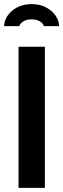

<svg xmlns="http://www.w3.org/2000/svg" viewBox="-40 -913 307 933"><path d="M50 0V-686H178V0ZM-20 -786Q-20 -811 -4 -835.5Q12 -860 42 -876.5Q72 -893 113 -893Q155 -893 185 -876.5Q215 -860 231 -835.5Q247 -811 247 -786H173Q172 -797 155.5 -808Q139 -819 113 -819Q88 -819 72 -808Q56 -797 54 -786Z"/></svg>

Font: Archivo Narrow
Style: Bold
Weight: 700
Designer: Hector Gatti
Foundry: Omnibus-Type
Version: Version 3.002